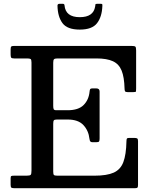

<svg xmlns="http://www.w3.org/2000/svg" viewBox="-20 -992 809 1012"><path d="M121.5 -684H54.5Q41.5 -684 38.8 -688.5Q36 -693 36 -705V-730.5Q36 -743 39.2 -746.5Q42.5 -750 54.5 -750H671.5Q688.5 -750 693 -746.5Q697.5 -743 697.5 -726V-526.5Q697.5 -514 696.8 -510.2Q696 -506.5 683 -506.5H652.5Q641.5 -506.5 639 -511.2Q636.5 -516 636.5 -525.5Q635 -585.5 621 -620Q607 -654.5 575.2 -669.2Q543.5 -684 488 -684H283.5Q269.5 -684 265 -680Q260.5 -676 260.5 -661.5V-434Q260.5 -422 263 -416.5Q265.5 -411 277.5 -411H336.5Q393.5 -411 420.8 -438.5Q448 -466 452 -508.5Q453 -519 455.5 -522.5Q458 -526 466 -526H488Q505 -526 505 -509.5V-262.5Q505 -250.5 502.2 -246.5Q499.5 -242.5 488 -242.5H466.5Q460.5 -242.5 456.8 -245.8Q453 -249 451.5 -260.5Q447 -303 419.8 -332.5Q392.5 -362 337 -362H280Q267 -362 263.8 -357.5Q260.5 -353 260.5 -339V-88Q260.5 -73.5 264.2 -69.8Q268 -66 283 -66H478Q543.5 -66 579.5 -82.2Q615.5 -98.5 630.2 -137.8Q645 -177 646.5 -247Q646.5 -258 649 -261.5Q651.5 -265 660 -265H688.5Q699 -265 703.2 -262.2Q707.5 -259.5 707.5 -248.5V-17.5Q707.5 -6 704.5 -3Q701.5 0 690.5 0H56.5Q44.5 0 40.2 -2.8Q36 -5.5 36 -18V-52Q36 -62.5 39.8 -64.2Q43.5 -66 54 -66H119.5Q137.5 -66 141.8 -70.5Q146 -75 146 -93V-663Q146 -678 141.2 -681Q136.5 -684 121.5 -684ZM400.5 -836Q334.5 -836 309.2 -870.2Q284 -904.5 283 -962.5Q283 -972 294.5 -972H311Q319.5 -972 320 -964Q325.5 -901.5 400.5 -901.5Q472.5 -901.5 481.5 -957.5Q483 -964.5 483 -968.2Q483 -972 492 -972H509.5Q517.5 -972 518.8 -969.8Q520 -967.5 519.5 -960Q517.5 -903.5 491.5 -869.8Q465.5 -836 400.5 -836Z"/></svg>

Font: Besley Medium
Style: Regular
Weight: 500
Designer: Owen Earl
Foundry: indestructible type*
Version: Version 2.001; ttfautohint (v1.8.3)